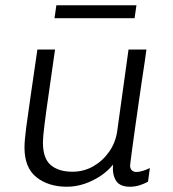

<svg xmlns="http://www.w3.org/2000/svg" viewBox="-20 -699 657 729"><path d="M234 10Q164 10 118.5 -26Q73 -62 73 -139Q73 -165 79.5 -215Q86 -265 97 -339.5Q108 -414 122 -511H189Q176 -419 165.5 -346.5Q155 -274 149 -226Q143 -178 143 -158Q143 -97 173 -72Q203 -47 255 -47Q298 -47 334 -67.5Q370 -88 394.5 -123Q419 -158 425 -201L468 -511H536Q534 -495 529.5 -464.5Q525 -434 519 -394.5Q513 -355 507 -312Q501 -269 495 -228Q489 -187 484.5 -152.5Q480 -118 477 -96.5Q474 -75 474 -71Q474 -58 481 -52Q488 -46 498 -46Q509 -46 523 -50.5Q537 -55 549 -61L542 -9Q529 -2 511.5 4Q494 10 473 10Q435 10 420.5 -13Q406 -36 409 -74Q389 -49 361 -30.5Q333 -12 300.5 -1Q268 10 234 10ZM187 -630 194 -679H498L491 -630Z"/></svg>

Font: Chivo Medium ExtraLight
Style: Italic
Weight: 250
Italic angle: -8.05°
Version: Version 2.002